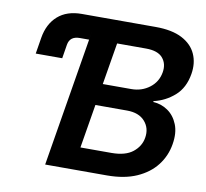

<svg xmlns="http://www.w3.org/2000/svg" viewBox="-80 -816 967 903"><g transform="rotate(10 403.5 -364.0)"><path d="M58.1 -506.3 70.8 -584Q82 -651.4 125 -689.5Q168 -727.5 239.3 -727.5H591.8Q670.4 -727.5 718.5 -702.4Q766.6 -677.2 785.6 -634.5Q804.7 -591.8 795.9 -539.1Q784.7 -471.2 741.5 -433.1Q698.2 -395 642.6 -382.3L642.1 -377.9Q680.7 -376 712.2 -354.2Q743.7 -332.5 759.5 -293Q775.4 -253.4 766.1 -198.2Q756.8 -141.6 722.4 -96.9Q688 -52.2 629.2 -26.1Q570.3 0 486.8 0H192.4L302.2 -664.1L293.9 -614.3H249.5Q202.1 -614.3 195.3 -572.3L184.6 -506.3ZM341.8 -107.9H489.7Q556.2 -107.9 591.6 -136Q627 -164.1 633.8 -205.6Q641.6 -252 613 -284.4Q584.5 -316.9 527.3 -316.9H376.5ZM393.6 -419.9H529.8Q579.1 -419.9 616.5 -448.2Q653.8 -476.6 661.6 -523.4Q668.5 -564.5 645 -592Q621.6 -619.6 564.9 -619.6H426.8Z"/></g></svg>

Font: Inter Display Semi Bold
Style: Italic
Weight: 600
Italic angle: -9.39999°
Designer: Rasmus Andersson
Foundry: rsms
Version: Version 4.000;git-4fc901f